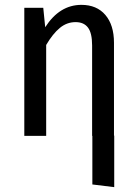

<svg xmlns="http://www.w3.org/2000/svg" viewBox="-20 -559 566 790"><path d="M450 -1V211L360 200V0H359V-372Q359 -423 342 -445.5Q325 -468 291 -468Q255 -468 226 -444Q197 -420 170 -374V0H80V-527H158L166 -447Q225 -539 315 -539Q378 -539 413.5 -497.5Q449 -456 449 -383V-1Z"/></svg>

Font: Fira Sans Condensed
Style: Regular
Weight: 400
Width: 3
Designer: bBox Type GmbH & Carrois Corporate GbR & Edenspiekermann AG
Foundry: bBox Type GmbH & Carrois Corporate GbR & Edenspiekermann AG
Version: Version 4.301